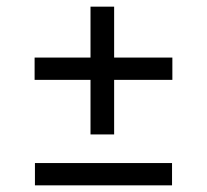

<svg xmlns="http://www.w3.org/2000/svg" viewBox="-20 -558 622 577"><path d="M252 -154V-318H84V-385H252V-538H323V-385H498V-318H323V-154ZM85 -1V-68H497V-1Z"/></svg>

Font: Literata 36pt SemiBold
Style: Regular
Weight: 600
Designer: Latin by Veronika Burian and Jose Scaglione. Greek by Irene Vlachou. Cyrillic by Vera Evstafieva.
Foundry: TypeTogether
Version: Version 3.002